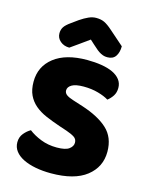

<svg xmlns="http://www.w3.org/2000/svg" viewBox="-128 -935 806 1032"><g transform="rotate(15 275.5 -419.0)"><path d="M237 -241Q193 -256 157 -271.5Q121 -287 95 -309Q69 -331 54.5 -361.5Q40 -392 40 -436Q40 -521 105.5 -572Q171 -623 289 -623Q332 -623 369 -617Q406 -611 432.5 -598.5Q459 -586 474 -566.5Q489 -547 489 -521Q489 -495 477 -476.5Q465 -458 448 -445Q426 -459 389 -469.5Q352 -480 308 -480Q263 -480 242 -467.5Q221 -455 221 -436Q221 -421 234 -411.5Q247 -402 273 -394L326 -377Q420 -347 470.5 -300.5Q521 -254 521 -174Q521 -89 454 -36.5Q387 16 257 16Q211 16 171.5 8.5Q132 1 102.5 -13.5Q73 -28 56.5 -49.5Q40 -71 40 -99Q40 -128 57 -148.5Q74 -169 94 -180Q122 -158 162.5 -142Q203 -126 251 -126Q300 -126 320 -141Q340 -156 340 -176Q340 -196 324 -206.5Q308 -217 279 -227ZM279 -734Q248 -711 224 -694.5Q200 -678 178 -662Q148 -662 127.5 -679.5Q107 -697 107 -723Q107 -743 116.5 -758Q126 -773 153 -792L189 -818Q214 -835 235.5 -844.5Q257 -854 277 -854Q304 -854 323 -845Q342 -836 368 -813L449 -742Q449 -708 434.5 -686.5Q420 -665 389 -665Q379 -665 370.5 -667Q362 -669 352 -674Q342 -679 330 -688.5Q318 -698 302 -713Z"/></g></svg>

Font: Baloo Thambi
Style: Regular
Weight: 400
Designer: Aadarsh Rajan and Ek Type
Foundry: Ek Type
Version: Version 1.100;PS 1.000;hotconv 1.0.88;makeotf.lib2.5.647800;